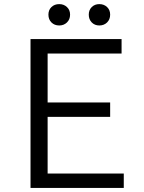

<svg xmlns="http://www.w3.org/2000/svg" viewBox="-20 -923 707 943"><path d="M129.9 0V-731H577.1V-660.2H213.9V-419.9H521V-349.1H213.9V-70.8H587.9V0ZM271 -797.9Q247.6 -797.9 232.7 -812.7Q217.8 -827.6 217.8 -851.1Q217.8 -874 232.7 -888.4Q247.6 -902.8 271 -902.8Q293.5 -902.8 308.8 -888.4Q324.2 -874 324.2 -851.1Q324.2 -827.6 308.8 -812.7Q293.5 -797.9 271 -797.9ZM467.8 -797.9Q445.3 -797.9 430.7 -812.7Q416 -827.6 416 -851.1Q416 -874 430.7 -888.4Q445.3 -902.8 467.8 -902.8Q490.7 -902.8 505.9 -888.4Q521 -874 521 -851.1Q521 -827.6 505.9 -812.7Q490.7 -797.9 467.8 -797.9Z"/></svg>

Font: Shanggu Mono N
Style: Regular
Weight: 350
Designer: GuiWonder
Version: Version 1.021